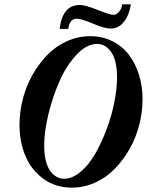

<svg xmlns="http://www.w3.org/2000/svg" viewBox="-20 -841 669 874"><path d="M483.9 -710.9Q457 -710.9 403.3 -733.4Q349.6 -755.9 330.1 -755.9Q296.4 -755.9 291 -709.5H251.5Q264.2 -818.4 343.8 -818.4Q367.7 -818.4 424.6 -795.9Q481.4 -773.4 496.1 -773.4Q510.3 -773.4 522.5 -788.1Q534.7 -802.7 535.6 -821.3H575.7Q567.4 -770 543.2 -740.5Q519 -710.9 483.9 -710.9ZM307.1 13.2Q233.4 13.2 178.5 -26.4Q123.5 -65.9 96.2 -130.1Q68.8 -194.3 68.8 -272.9Q68.8 -332 84 -390.9Q99.1 -449.7 128.2 -500.7Q157.2 -551.8 195.8 -591.3Q234.4 -630.9 284.9 -653.6Q335.4 -676.3 390.6 -676.3Q446.3 -676.3 491.9 -653.3Q537.6 -630.4 567.1 -591.1Q596.7 -551.8 612.8 -500Q628.9 -448.2 628.9 -390.1Q628.9 -331.1 613.8 -272.2Q598.6 -213.4 569.6 -162.4Q540.5 -111.3 501.7 -71.8Q462.9 -32.2 412.4 -9.5Q361.8 13.2 307.1 13.2ZM271 -27.3Q309.6 -27.3 347.4 -59.3Q385.3 -91.3 414.3 -142.6Q443.4 -193.8 466.1 -254.9Q488.8 -315.9 500.7 -377.2Q512.7 -438.5 512.7 -487.8Q512.7 -566.4 486.3 -603.8Q460 -641.1 422.4 -641.1Q374.5 -641.1 328.6 -592.3Q282.7 -543.5 251.2 -472.2Q219.7 -400.9 200.4 -321.5Q181.2 -242.2 181.2 -180.2Q181.2 -102.1 207.5 -64.7Q233.9 -27.3 271 -27.3Z"/></svg>

Font: Elstob 14pt
Style: Bold Italic
Weight: 700
Italic angle: -20°
Designer: Peter S. Baker
Version: Version 1.015